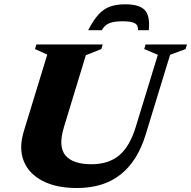

<svg xmlns="http://www.w3.org/2000/svg" viewBox="-20 -882 912 916"><path d="M285 -275.5Q257 -183 292 -140.8Q327 -98.5 416.5 -98.5Q497.5 -98.5 548.2 -140.5Q599 -182.5 628 -277.5L733 -620.5L668 -648L674.5 -670H872L865.5 -648L791.5 -620.5L674.5 -238.5Q636 -113 554.8 -49Q473.5 15 347 15Q248.5 15 183 -19Q117.5 -53 93.2 -113.8Q69 -174.5 93.5 -255.5L205.5 -621.5L147 -648L153.5 -670H470L463.5 -648L389.5 -618.5ZM565 -780.5Q524.5 -780.5 502 -771.5Q479.5 -762.5 465.5 -738H400.5Q425 -785 449.2 -812Q473.5 -839 504.2 -850.2Q535 -861.5 578 -861.5Q643 -861.5 669.8 -835Q696.5 -808.5 690 -738H638.5Q639.5 -762.5 622.2 -771.5Q605 -780.5 565 -780.5Z"/></svg>

Font: Newsreader 16pt ExtraBold
Style: Italic
Weight: 800
Italic angle: -17°
Designer: Hugues Gentile
Foundry: Production Type
Version: Version 1.003; ttfautohint (v1.8.3)